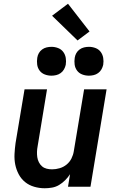

<svg xmlns="http://www.w3.org/2000/svg" viewBox="-20 -997 640 1025"><path d="M219 8Q190 8 162.5 0Q135 -8 114 -25Q93 -42 80 -66.5Q67 -91 61.5 -118Q56 -145 57.5 -174.5Q59 -204 63 -233L111 -520H231L181 -217Q178 -202 177.5 -187Q177 -172 179 -158Q181 -144 187.5 -131Q194 -118 204.5 -109Q215 -100 229 -96.5Q243 -93 258 -93Q278 -93 298.5 -99Q319 -105 335.5 -118.5Q352 -132 361.5 -151Q371 -170 374 -190L429 -520H549L463 0H343L354 -67Q343 -50 328 -35Q313 -20 295.5 -9.5Q278 1 258 4.5Q238 8 219 8ZM455 -593Q436 -593 419 -599.5Q402 -606 391.5 -620Q381 -634 378.5 -652Q376 -670 379 -689Q381 -702 387.5 -713.5Q394 -725 405 -733Q416 -741 429 -744Q442 -747 455 -747Q473 -747 490 -740.5Q507 -734 517.5 -720Q528 -706 531 -688Q534 -670 531 -651Q528 -638 521.5 -626.5Q515 -615 504 -607Q493 -599 480 -596Q467 -593 455 -593ZM255 -593Q236 -593 219 -599.5Q202 -606 191.5 -620Q181 -634 178.5 -652Q176 -670 179 -689Q181 -702 187.5 -713.5Q194 -725 205 -733Q216 -741 229 -744Q242 -747 255 -747Q273 -747 290 -740.5Q307 -734 317.5 -720Q328 -706 331 -688Q334 -670 331 -651Q328 -638 321.5 -626.5Q315 -615 304 -607Q293 -599 280 -596Q267 -593 255 -593ZM394 -781 258 -913 343 -977 458 -829Z"/></svg>

Font: Zed Sans Extended
Style: Bold Italic
Weight: 700
Width: 7
Italic angle: -9°
Designer: Belleve Invis
Foundry: Belleve Invis
Version: Version 1.0.0; ttfautohint (v1.8.4)